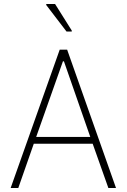

<svg xmlns="http://www.w3.org/2000/svg" viewBox="-20 -935 631 955"><path d="M33 0 277 -688H314L557 0H519L441 -220H148L71 0ZM160 -254H429L298 -630H293ZM311 -778 210 -910V-915H254L337 -783V-778Z"/></svg>

Font: Saira Semi Condensed Thin
Style: Regular
Weight: 100
Width: 4
Designer: Hector Gatti with collaboration of the Omnibus-Type team
Foundry: Omnibus-Type
Version: Version 1.001; ttfautohint (v1.8)